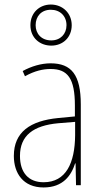

<svg xmlns="http://www.w3.org/2000/svg" viewBox="-20 -816 450 846"><path d="M206 -615C257 -615 296 -651 296 -705C296 -758 256 -796 204 -796C154 -796 114 -760 114 -705C114 -649 156 -615 206 -615ZM206 -638C162 -638 137 -668 137 -705C137 -744 162 -773 204 -773C245 -773 273 -745 273 -705C273 -666 246 -638 206 -638ZM203 -537C162 -537 118 -524 80 -503L90 -480C133 -504 170 -512 203 -512C278 -512 310 -471 310 -351V-303L237 -296C113 -284 41 -234 41 -129C41 -53 82 10 172 10C258 10 294 -43 311 -96H313L315 0H336V-356C336 -486 295 -537 203 -537ZM237 -273 311 -279V-220C310 -98 271 -13 172 -13C106 -13 68 -55 68 -129C68 -219 127 -263 237 -273Z"/></svg>

Font: Noto Sans Hebrew Condensed Thin
Style: Regular
Weight: 100
Width: 3
Designer: Monotype Design Team
Foundry: Monotype Imaging Inc.
Version: Version 2.004